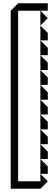

<svg xmlns="http://www.w3.org/2000/svg" viewBox="-20 -920 332 1165"><path d="M225 -765V-855L270 -810ZM225 -675V-765L270 -720V-675ZM225 -585V-675L270 -630V-585ZM225 -495V-585L270 -540V-495ZM225 -405V-495L270 -450V-405ZM225 -315V-405L270 -360V-315ZM225 -225V-315L270 -270V-225ZM225 -135V-225L270 -180V-135ZM225 -45V-135L270 -90V-45ZM225 -45 270 0V45H225ZM225 45 270 90V135H225ZM90 180H225V135L270 180L225 225H45V-855L90 -900H270V-855H90Z"/></svg>

Font: Rubik Iso
Style: Regular
Weight: 400
Designer: Hubert and Fischer, NaN
Foundry: Hubert and Fischer, NaN
Version: Version 2.200